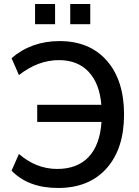

<svg xmlns="http://www.w3.org/2000/svg" viewBox="-20 -935 700 965"><path d="M271.5 9.8Q123 9.8 38.1 -77.1L75.2 -161.1Q162.1 -85.9 267.6 -85.9Q368.2 -85.9 425.3 -146Q482.4 -206.1 490.2 -322.3H167V-408.2H489.3Q480.5 -515.6 425.3 -574.2Q370.1 -632.8 276.4 -632.8Q170.9 -632.8 75.2 -557.6L38.1 -642.6Q137.7 -728.5 279.3 -728.5Q430.7 -728.5 517.1 -629.9Q603.5 -531.2 603.5 -359.4Q603.5 -187.5 515.6 -88.9Q427.7 9.8 271.5 9.8ZM156.2 -813.5V-915H256.8V-813.5ZM333 -813.5V-915H433.6V-813.5Z"/></svg>

Font: Min Sans Medium
Style: Regular
Weight: 500
Designer: Jinseong-Kim, NotoSansCJK, Nunito
Foundry: Jinseong-Kim
Version: Version 1.400;Glyphs 3.1.2 (3151)